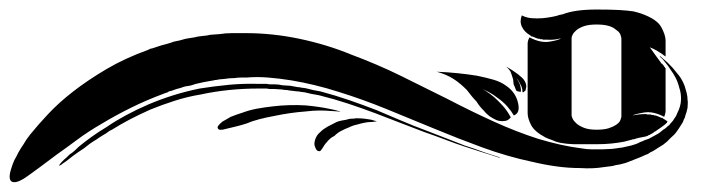

<svg xmlns="http://www.w3.org/2000/svg" viewBox="-1455 -16 1475 401"><path d="M-62 240.2Q-64 242.2 -66.9 244.6Q-69.8 247.1 -74.2 250Q-77.1 252 -80.6 254.4Q-84 256.8 -86.9 258.8H-87.9Q-89.8 261.2 -93 262.7Q-96.2 264.2 -99.1 266.1Q-101.1 266.1 -103 268.1Q-105 268.1 -106 269Q-124 272 -130.9 274.9H-131.8H-133.8Q-134.8 275.9 -136.2 275.9Q-140.1 276.9 -143.6 277.8Q-147 278.8 -150.9 279.8Q-163.1 282.2 -177.5 283.7Q-191.9 285.2 -209 285.2H-255.9Q-287.1 284.2 -300.8 276.9Q-310.1 273.9 -315.9 271Q-338.9 258.8 -345.9 244.9Q-353 231 -353 220.2V145V75.2Q-353 68.8 -349.1 62Q-326.2 74.2 -307.1 71Q-288.1 67.9 -283.2 64Q-297.9 67.9 -311 66.9H-314H-315.9H-317.9H-320.8Q-321.8 65.9 -323.2 65.9H-327.1Q-327.1 64.9 -329.1 64.9H-331.1Q-334 64 -336.4 63Q-338.9 62 -340.8 61Q-342.8 61 -342.8 60.1H-345.2Q-346.2 59.1 -346.2 59.1Q-347.2 58.1 -347.2 58.1Q-359.9 50.8 -365 39.8Q-370.1 28.8 -365.2 16.1Q-356 21 -344.5 22Q-333 22.9 -322 22Q-311 21 -301 19Q-291 17.1 -286.1 15.1H-285.2Q-284.2 15.1 -283.2 14.2H-282.2H-280.8Q-267.1 8.8 -249 6.3Q-231 3.9 -209 3.9Q-180.2 3.9 -162.1 4.9Q-144 5.9 -131.8 7.8Q-127 8.8 -123.5 10Q-120.1 11.2 -116.2 12.2Q-83 23.9 -74 40.5Q-64.9 57.1 -64.9 68.8V102.1Q-66.9 100.1 -67.9 100.1Q-69.8 98.1 -76.2 94.2Q-84 88.9 -90.6 85.9Q-97.2 83 -98.1 83Q-98.1 83 -96.2 85Q-95.2 85.9 -92.8 89.8L-84 102.1Q-82 105 -80.1 107.4Q-78.1 109.9 -76.2 112.8Q-74.2 115.2 -74.2 116.2Q-71.8 117.2 -71.3 118.2Q-70.8 119.1 -68.8 121.1Q-68.8 122.1 -66.9 124Q-65.9 125 -65.9 126H-64.9V127V159.2V166V214.8Q-64.9 221.2 -67.9 228Q-90.8 215.8 -109.9 219Q-128.9 222.2 -133.8 225.1Q-119.1 222.2 -106 222.2Q-105 222.2 -104.5 222.7Q-104 223.1 -103 223.1H-101.1H-99.1H-97.2H-96.2Q-95.2 223.1 -94.2 224.1H-90.8Q-89.8 224.1 -89.4 224.6Q-88.9 225.1 -87.9 225.1H-85.9Q-80.1 227.1 -76.2 229Q-75.2 229 -74.2 230H-71.8Q-70.8 231 -70.8 231Q-69.8 231 -69.8 231.9Q-65.9 233.9 -64.9 234.9Q-63 235.8 -61 237.8Q-61 238.8 -61.5 238.8Q-62 238.8 -62 240.2ZM-157.2 145V64.9Q-157.2 62 -159.2 56.4Q-161.1 50.8 -168.9 45.9Q-173.8 41 -183.8 38.1Q-193.8 35.2 -209 35.2Q-225.1 35.2 -235.1 38.6Q-245.1 42 -251 46.9Q-256.8 51.8 -259 56.4Q-261.2 61 -261.2 63V145V225.1Q-261.2 227.1 -259 231.9Q-256.8 236.8 -251 241.9Q-245.1 247.1 -235.1 251Q-225.1 254.9 -209 254.9Q-193.8 254.9 -184.3 252Q-174.8 249 -168.9 245.1Q-161.1 240.2 -159.2 234.6Q-157.2 229 -157.2 227.1ZM-397.9 163.1Q-377.9 176.8 -373 199.2Q-368.2 220.2 -381.8 225.1Q-387.2 215.8 -395.5 206.3Q-403.8 196.8 -415 189Q-424.8 181.2 -434.8 176Q-444.8 170.9 -451.2 168Q-446.8 169.9 -439.5 174.6Q-432.1 179.2 -422.9 187Q-414.1 194.8 -405 204.8Q-396 214.8 -388.2 229Q-394 236.8 -402.8 236.8Q-410.2 237.8 -418 234.9Q-424.8 231.9 -432.1 227.1Q-440.9 220.2 -443.8 215.8Q-453.1 207 -460 195.8Q-464.8 190.9 -470 184.6Q-475.1 178.2 -480 171.9Q-485.8 166 -492.9 159.9Q-500 153.8 -507.8 148.9Q-522.9 139.2 -543 133.8Q-519 134.8 -498 137Q-477.1 139.2 -459 142.1Q-439.9 146 -424.6 150.4Q-409.2 154.8 -397.9 163.1ZM-358.9 153.8Q-354 162.1 -356.9 169.9Q-356.9 173.8 -359.9 174.8Q-362.8 178.2 -363.8 175.8Q-363.8 167 -368.2 160.2Q-370.1 155.8 -372.1 152.8Q-374 149.9 -376 147.9Q-375 149.9 -373.5 151.9Q-372.1 153.8 -370.1 158.2Q-366.2 168 -367.2 175.8Q-371.1 175.8 -373 174.8Q-375 174.8 -377 172.9Q-378.9 168.9 -380.9 163.1Q-382.8 160.2 -382.8 155Q-382.8 149.9 -384.8 145Q-387.2 137.2 -389.2 132.8Q-393.1 127 -397.9 123Q-394 125 -391.1 127Q-388.2 128.9 -384.8 130.9Q-381.8 132.8 -378.9 135Q-376 137.2 -373 139.2Q-368.2 143.1 -364.5 146.5Q-360.8 149.9 -358.9 153.8ZM-1431.2 362.8Q-1439 356.9 -1430.2 332Q-1429.2 328.1 -1424.8 317.9Q-1422.9 314.9 -1420.9 311Q-1418.9 307.1 -1417 303.2Q-1414.1 297.9 -1411.6 293.9Q-1409.2 290 -1405.8 285.2Q-1402.8 279.8 -1399.4 274.9Q-1396 270 -1392.1 265.1Q-1376 245.1 -1354 221.7Q-1332 198.2 -1301.8 174.8Q-1271 150.9 -1231.9 127.9Q-1192.9 105 -1145 87.9Q-1142.1 85.9 -1139.2 85.4Q-1136.2 85 -1133.8 84L-1127.9 82L-1122.1 80.1Q-1116.2 78.1 -1110.1 76.7Q-1104 75.2 -1098.1 73.2Q-1092.8 70.8 -1086.4 69.8Q-1080.1 68.8 -1074.2 66.9Q-1067.9 64.9 -1061.5 64Q-1055.2 63 -1048.8 62Q-1042 60.1 -1035.9 59.6Q-1029.8 59.1 -1022.9 58.1Q-1015.1 56.2 -1009.8 56.2Q-1005.9 56.2 -1002.9 55.7Q-1000 55.2 -996.1 55.2Q-990.2 54.2 -983.6 53.7Q-977.1 53.2 -970.2 53.2H-941.9Q-886.2 53.2 -830.1 64.9Q-772 77.1 -721.2 98.1Q-667 118.2 -617.4 142.6Q-567.9 167 -520 190.9Q-472.2 215.8 -425 237.3Q-377.9 258.8 -331.1 273.9Q-308.1 280.8 -285.6 285.9Q-263.2 291 -240.2 293.9Q-229 295.9 -218.5 295.9Q-208 295.9 -196.8 295.9Q-191.9 295.9 -186.5 295.4Q-181.2 294.9 -175.8 294.9L-154.8 292Q-145 290 -135.5 287.6Q-126 285.2 -118.2 280.8Q-116.2 279.8 -115.7 279.8Q-115.2 279.8 -112.8 278.8L-108.9 276.9L-100.1 273.9Q-96.2 272 -92 269.5Q-87.9 267.1 -84 265.1Q-80.1 263.2 -76.7 260.5Q-73.2 257.8 -69.8 254.9Q-65.9 252.9 -63 250Q-60.1 247.1 -57.1 245.1Q-55.2 242.2 -52 239Q-48.8 235.8 -46.9 231.9Q-45.9 230 -44.9 229Q-43.9 228 -43 226.1Q-41 222.2 -40 219.2Q-33.2 206.1 -32.7 192.6Q-32.2 179.2 -36.1 168Q-39.1 155.8 -43.9 146.5Q-48.8 137.2 -54.2 129.9Q-59.1 122.1 -63.5 116.9Q-67.9 111.8 -70.8 107.9L-76.2 103Q-76.2 102.1 -77.1 101.1Q-76.2 101.1 -75.2 102.1L-69.8 106.9Q-65.9 109.9 -61 114.5Q-56.2 119.1 -49.8 126Q-43.9 132.8 -36.9 141.8Q-29.8 150.9 -24.9 164.1Q-22.9 169.9 -21 177.5Q-19 185.1 -19 192.9Q-18.1 196.8 -18.6 200.4Q-19 204.1 -19 209Q-20 213.9 -21 217.5Q-22 221.2 -23.9 226.1Q-23.9 228 -24.9 230Q-25.9 231.9 -26.9 233.9Q-28.8 240.2 -30.8 242.2Q-36.1 251 -41 257.8Q-43.9 262.2 -47.4 265.6Q-50.8 269 -55.2 272.9Q-57.1 274.9 -58.6 276.4Q-60.1 277.8 -62 279.8Q-67.9 284.2 -69.8 286.1Q-75.2 289.1 -78.6 291.5Q-82 293.9 -86.9 296.9Q-92.8 300.8 -96.2 301.8Q-100.1 304.2 -101.1 305.2Q-105 307.1 -106 307.1Q-116.2 312 -126.7 315.9Q-137.2 319.8 -147.9 324.2Q-161.1 328.1 -169.9 329.1Q-175.8 331.1 -181.9 331.5Q-188 332 -193.8 333Q-206.1 335 -218 335.4Q-230 335.9 -243.2 335Q-268.1 335 -293 331.5Q-317.9 328.1 -344.2 321.8Q-395 311 -446 292.5Q-497.1 273.9 -547.6 252.9Q-598.1 231.9 -648.7 211.4Q-699.2 190.9 -748 175.8Q-796.9 160.2 -846.2 151.9Q-871.1 147.9 -894.5 146Q-918 144 -940.9 146Q-946.8 146 -952.9 146Q-959 146 -963.9 147Q-970.2 147 -975.6 147.5Q-981 147.9 -986.8 148.9Q-990.2 148.9 -992.7 149.4Q-995.1 149.9 -998 149.9Q-1001 150.9 -1003.4 150.9Q-1005.9 150.9 -1008.8 151.9Q-1014.2 152.8 -1020 153.8Q-1025.9 154.8 -1030.8 155.8Q-1036.1 157.2 -1041.5 158.2Q-1046.9 159.2 -1051.8 161.1Q-1057.1 163.1 -1062.5 163.6Q-1067.9 164.1 -1073.2 166Q-1078.1 168 -1082.5 168.9Q-1086.9 169.9 -1091.8 171.9L-1097.2 173.8L-1102.1 174.8Q-1104 176.8 -1106.9 177.5Q-1109.9 178.2 -1111.8 179.2Q-1148.9 192.9 -1181.4 209Q-1213.9 225.1 -1242.2 242.2Q-1271 258.8 -1293.9 275.9Q-1316.9 293 -1336.9 307.1Q-1375 335.9 -1398.4 352.5Q-1421.9 369.1 -1431.2 362.8ZM-1331.1 330.1Q-1333 329.1 -1321.8 317.9Q-1317.9 314.9 -1309.1 306.2Q-1304.2 303.2 -1299.6 299.1Q-1294.9 294.9 -1290 290Q-1278.8 280.8 -1264.4 270.3Q-1250 259.8 -1231.9 249Q-1195.8 224.1 -1145 202.1Q-1121.1 191.9 -1094 183.3Q-1066.9 174.8 -1038.1 168.9Q-1007.8 164.1 -976.8 161.1Q-945.8 158.2 -914.1 159.2H-905.8H-897.9Q-893.1 160.2 -889.6 160.2Q-886.2 160.2 -880.9 160.2Q-877 160.2 -873.5 160.6Q-870.1 161.1 -865.2 162.1Q-860.8 162.1 -857.4 162.6Q-854 163.1 -849.1 163.1L-833 166Q-828.1 166 -826.2 167L-817.9 168Q-813 168.9 -809.6 169.9Q-806.2 170.9 -801.8 171.9Q-797.9 172.9 -794.4 173.3Q-791 173.8 -786.1 174.8Q-754.9 183.1 -725.8 193.1Q-696.8 203.1 -668.9 213.9Q-642.1 225.1 -616.5 236.1Q-590.8 247.1 -566.9 255.9Q-543.9 265.1 -522.9 272.9Q-502 280.8 -483.9 288.1Q-465.8 293.9 -451.9 299.1Q-438 304.2 -428.2 307.1L-413.1 312Q-409.2 313 -407.2 314Q-409.2 313 -413.1 313L-428.2 308.1Q-449.2 301.8 -484.9 290Q-502.9 284.2 -523.9 276.1Q-544.9 268.1 -568.8 259.8Q-591.8 251 -617.9 241Q-644 231 -671.9 220.2Q-699.2 210 -728 200.4Q-756.8 190.9 -788.1 183.1Q-792 182.1 -795.9 181.6Q-799.8 181.2 -804.2 180.2L-818.8 176.8L-827.1 175.8Q-830.1 174.8 -835 174.8L-851.1 172.9Q-855 171.9 -858.4 171.9Q-861.8 171.9 -866.2 170.9Q-871.1 170.9 -874.5 170.4Q-877.9 169.9 -881.8 169.9Q-886.2 169.9 -890.1 169.9Q-894 169.9 -897.9 168.9H-905.8H-914.1Q-978 168.9 -1035.2 181.2Q-1064 186 -1090.6 194.6Q-1117.2 203.1 -1141.1 212.9Q-1164.1 223.1 -1184.1 233.6Q-1204.1 244.1 -1221.2 254.9Q-1226.1 256.8 -1230 260Q-1233.9 263.2 -1237.8 265.1Q-1243.2 268.1 -1246.6 270.5Q-1250 272.9 -1252.9 274.9Q-1261.2 279.8 -1267.6 284.4Q-1273.9 289.1 -1279.8 293.9Q-1292 301.8 -1301.5 308.8Q-1311 315.9 -1316.9 320.8Q-1325.2 326.2 -1327.1 328.1Q-1329.1 329.1 -1331.1 330.1ZM-787.1 299.8Q-790 299.8 -792 298.8Q-794.9 296.9 -796.9 291Q-799.8 285.2 -796.9 275.9Q-793.9 266.1 -786.1 259.8Q-782.2 255.9 -778.6 253.4Q-774.9 251 -770 248Q-766.1 246.1 -761.5 243.7Q-756.8 241.2 -752 238.8Q-747.1 236.8 -741.5 235.8Q-735.8 234.9 -731 233.9Q-726.1 231.9 -720.9 231.9Q-715.8 231.9 -710.9 231Q-702.1 231 -693.6 231.9Q-685.1 232.9 -680.2 233.9Q-675.8 234.9 -669.9 236.8Q-668 237.8 -668 237.8H-667H-670.9Q-672.9 237.8 -674.8 238.3Q-676.8 238.8 -680.2 238.8Q-690.9 238.8 -709 244.1Q-713.9 245.1 -718 246.6Q-722.2 248 -726.1 250Q-733.9 252.9 -743.2 257.8Q-747.1 259.8 -750.5 262.5Q-753.9 265.1 -756.8 268.1Q-761.2 270 -764.2 272.5Q-767.1 274.9 -769 276.9Q-776.9 285.2 -779.8 291Q-780.8 292 -783.2 295.9Q-784.2 296.9 -784.7 297.9Q-785.2 298.8 -787.1 299.8ZM-1000 252Q-1002.9 248 -990.2 237.8Q-986.8 235.8 -982.4 233.4Q-978 231 -973.1 228Q-960.9 223.1 -948.2 219.2Q-934.1 213.9 -918 210.9Q-901.9 208 -884.8 206.1Q-868.2 204.1 -850.6 203.6Q-833 203.1 -816.9 204.1Q-786.1 207 -764.2 211.9Q-758.8 212.9 -754.9 213.9Q-751 214.8 -748 215.8Q-745.1 215.8 -744.1 216.8H-743.2H-744.1H-748Q-751 216.8 -754.9 216.3Q-758.8 215.8 -764.2 215.8Q-774.9 214.8 -787.8 214.8Q-800.8 214.8 -816.9 216.8Q-849.1 219.2 -881.8 226.1Q-897.9 229 -913.1 232.9Q-928.2 236.8 -940.9 242.2Q-953.1 246.1 -963.6 248.5Q-974.1 251 -981.9 252.9Q-998 257.8 -1000 252Z"/></svg>

Font: 003 KoZ KJR
Style: Regular
Weight: 400
Designer: Ko Z, Min Khaing
Foundry: Your Own Font Foundry
Version: Version 2.50;March 29, 2020;